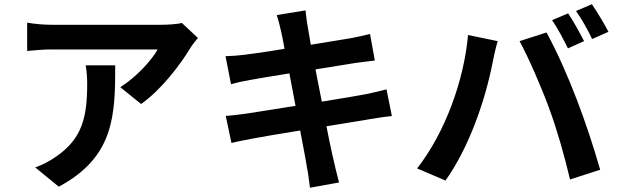

<svg xmlns="http://www.w3.org/2000/svg" viewBox="-20 -826 2908 905"><path d="M383.9 -518.1C388.8 -488.3 391 -462 391 -432.2C391 -275.2 368.3 -174 247.2 -89.8C211.3 -63.9 176.8 -47.9 146 -36.9L257.1 54C518.1 -85.9 523.1 -281.2 523.1 -518.1ZM837 -718C818.9 -712 767 -709.2 740.1 -709.2H225.1C185 -709.2 143.8 -713.1 108 -719.1V-585.9C153.1 -589.8 185 -593 225.1 -593H723C698.2 -546.2 622.9 -462 546.9 -415.1L644.9 -335.9C740.1 -402 831 -523.1 876.1 -598C884.2 -611.9 902 -634.9 913 -647Z M1801.8 -404.8C1777 -397.7 1741.8 -390.3 1704.9 -382.1C1661.9 -373.9 1582.7 -360.8 1496.8 -346.9L1467 -498.9L1659.1 -529.8C1687.1 -532.7 1725.9 -538.7 1746.8 -540.8L1724.1 -665.8C1701 -659.8 1663.7 -652 1633.9 -646C1598.7 -639.9 1527 -628.2 1445 -615.1C1437.9 -658 1432.2 -689.3 1430 -703.1C1425.1 -726.2 1422.9 -757.8 1420.1 -777L1284.8 -755C1300.8 -703.1 1312.1 -648.8 1321 -595.9C1239 -582 1165.1 -571.7 1132.1 -567.8C1102.3 -563.9 1073.9 -562.1 1043 -561.1L1068.9 -429C1096.9 -437.1 1122.9 -442.8 1157 -448.9C1186.1 -453.8 1259.9 -467 1344.1 -480.1L1372.9 -327.1C1275.9 -312.1 1187.1 -296.9 1143.1 -290.8C1113.3 -286.9 1070 -280.9 1044 -279.8L1071 -152C1093 -158 1125 -163.7 1165.8 -171.9C1206.7 -180 1296.9 -195 1394.9 -210.9C1409.8 -131 1422.9 -65 1426.8 -36.9C1432.9 -9.9 1436.1 23.1 1441.1 58.9L1578.1 34.1C1555 -54 1535.9 -141.7 1518.8 -230.8C1603 -244.7 1680.8 -256.7 1726.9 -264.9C1762.8 -271 1802.2 -277 1827.1 -279.1Z M2658 -763.1 2582 -730.8C2608 -695 2637.1 -638.1 2657 -598L2733 -632.1C2714.8 -667.3 2682.2 -728 2658 -763.1ZM2769.9 -806.1 2695 -774.1C2720.9 -738.3 2751.8 -682.9 2771 -642L2848 -676.1C2831 -709.2 2794.7 -770.2 2769.9 -806.1ZM1946 -32 2079.9 24.9C2190 -130 2267 -349.8 2302.9 -535.9C2306.8 -556.8 2317.1 -604 2326 -632.1L2186.1 -660.9C2166.9 -446.7 2079.2 -203.1 1946 -32ZM2567.8 -317.1C2605.8 -214.1 2639.9 -94.1 2666.9 19.9L2808.9 -25.9C2748.9 -235.8 2660.2 -480.8 2556.1 -672.9L2429 -632.1C2469.1 -558.9 2530.9 -418 2567.8 -317.1Z"/></svg>

Font: Karasuma Gothic
Style: Bold
Weight: 700
Designer: Rasmus Andersson / Ryoko Nishizuka
Foundry: Genbu
Version: Version 1.00